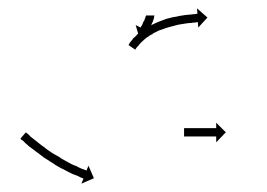

<svg xmlns="http://www.w3.org/2000/svg" viewBox="-20 -593 639 460"><path d="M350 -555Q350 -555 350 -555Q350 -555 350 -555Q350 -555 350 -555Q350 -555 350 -555Q350 -554 349 -553Q349 -553 349 -553Q349 -553 349 -553Q349 -553 349 -553Q349 -553 349 -553Q349 -552 349 -550Q349 -550 349 -550Q349 -550 349 -550Q349 -550 349 -550Q349 -550 349 -550Q349 -549 348 -547Q348 -547 348 -547Q348 -547 348 -547Q348 -547 348 -547Q348 -547 348 -547Q348 -546 347 -544Q347 -544 347 -544Q347 -544 347 -544Q347 -544 347 -544Q347 -544 347 -544Q347 -542 346 -541Q346 -541 346 -541Q346 -541 346 -541Q346 -541 346 -541Q346 -541 346 -541Q345 -539 344 -537Q344 -537 344 -537Q344 -537 344 -537Q344 -537 344 -537Q344 -537 344 -537Q344 -536 343 -534Q343 -534 343 -534Q343 -534 343 -534Q343 -534 343 -534Q343 -534 343 -534Q342 -532 341 -531Q341 -531 341 -531Q341 -531 341 -531Q341 -531 341 -531Q341 -531 341 -531Q341 -529 340 -528Q339 -526 338 -525Q338 -524 337 -522Q337 -521 336 -520Q336 -519 335 -519Q335 -518 335 -518Q335 -518 334 -517L346 -511L314 -502L305 -533L317 -527Q317 -527 317 -527Q317 -528 318 -528Q318 -529 318 -530Q319 -531 320 -532Q320 -533 321 -534Q321 -535 322 -537Q323 -538 323 -540Q323 -540 323 -540Q323 -540 323 -540Q323 -540 323 -540Q323 -540 323 -540Q324 -541 325 -543Q325 -543 325 -542.5Q325 -542 325 -542Q325 -542 325 -542Q325 -542 325 -542Q326 -544 326 -545Q326 -545 326 -545Q326 -545 326 -545Q326 -545 326 -545Q326 -545 326 -545Q327 -547 327 -548Q327 -548 327 -548Q327 -548 327 -548Q327 -548 327 -548Q327 -548 327 -548Q328 -549 328 -551Q328 -551 328 -551Q328 -551 328 -551Q328 -551 328 -551Q328 -551 328 -551Q329 -552 329 -553Q329 -553 329 -553Q329 -553 329 -553Q329 -553 329 -553Q329 -553 329 -553Q329 -554 329 -555Q329 -555 329 -554.5Q329 -554 329 -554Q329 -554 329 -554Q329 -554 329 -554Q330 -555 330 -556Q330 -556 330 -555.5Q330 -555 330 -555Q330 -555 330 -555Q330 -555 330 -555Q330 -556 330 -556Q330 -556 330 -556Q330 -556 330 -556Q330 -556 330 -556Q330 -556 330 -556Q330 -556 330 -556H350Q350 -556 350 -555ZM289 -487Q289 -487 289 -487Q289 -487 289 -487Q289 -487 289 -487Q289 -487 289 -487Q290 -489 292 -492Q292 -492 292 -492Q292 -492 292 -492Q292 -492 292 -492Q292 -492 292 -492Q295 -495 298 -499Q298 -499 298 -499Q298 -499 298 -499Q298 -499 298 -499.5Q298 -500 298 -500Q302 -504 307 -508Q307 -508 307 -508Q307 -508 307 -508Q307 -509 307 -509Q307 -509 307 -509Q312 -513 318 -518Q318 -518 318 -518Q318 -518 318 -518Q318 -518 318 -518Q318 -518 318 -518Q324 -523 331 -527Q331 -527 331 -527Q331 -527 332 -527Q332 -527 332 -527Q332 -527 332 -527Q339 -531 347 -535Q347 -535 347 -535Q347 -535 347 -535Q347 -535 347 -535Q347 -535 347 -535Q355 -539 363 -542Q363 -542 363 -542Q363 -542 363 -542Q363 -542 363 -542Q363 -542 363 -542Q371 -545 379 -548Q379 -548 379 -548Q379 -548 379 -548Q379 -548 379 -548Q379 -548 379 -548Q387 -550 395 -552Q395 -552 395.5 -552Q396 -552 396 -552Q396 -552 396 -552Q396 -552 396 -552Q403 -553 411 -555Q411 -555 411 -555Q411 -555 411 -555Q411 -555 411 -555Q411 -555 411 -555Q418 -556 424 -557Q424 -557 424 -557Q424 -557 424 -557Q425 -557 425 -557Q425 -557 425 -557Q431 -558 436 -558Q436 -558 436 -558Q436 -558 436 -558Q436 -558 436 -558Q436 -558 436 -558Q441 -559 445 -559Q445 -559 445 -559Q445 -559 445 -559Q445 -559 445 -559Q445 -559 445 -559Q448 -559 451 -560Q452 -560 453 -560L452 -573L477 -551L455 -527L454 -540Q453 -540 452 -540Q450 -539 447 -539Q447 -539 447 -539Q447 -539 447 -539Q447 -539 447 -539Q447 -539 447 -539Q443 -539 438 -538Q438 -538 438 -538Q438 -538 438 -538Q438 -538 438 -538Q438 -538 438 -538Q433 -538 427 -537Q427 -537 427 -537Q427 -537 427 -537Q427 -537 427 -537Q427 -537 427 -537Q421 -536 414 -535Q414 -535 414 -535Q414 -535 414 -535Q414 -535 414 -535Q414 -535 414 -535Q407 -534 400 -532Q400 -532 400 -532Q400 -532 400 -532Q400 -532 400 -532Q400 -532 400 -532Q392 -530 385 -528Q385 -528 385 -528Q385 -528 385 -528Q385 -528 385 -528Q385 -528 385 -528Q377 -526 370 -523Q370 -523 370 -523Q370 -523 370 -523Q370 -523 370 -523Q370 -523 370 -523Q362 -521 355 -517Q355 -517 355 -517Q355 -517 355 -517Q355 -517 355 -517Q355 -517 355 -517Q348 -514 342 -510Q342 -510 342 -510Q342 -510 342 -510Q342 -510 342 -510Q342 -510 342 -510Q336 -506 330 -502Q330 -502 330 -502Q330 -502 330 -502Q330 -502 330 -502Q330 -502 330 -502Q325 -498 321 -494Q321 -494 321 -494Q321 -494 321 -494Q321 -494 321 -494Q321 -494 321 -494Q317 -490 313 -486Q313 -486 313 -486Q313 -486 313 -486Q313 -486 313.5 -486Q314 -486 314 -486Q311 -483 308 -480Q308 -480 308 -480Q308 -480 308 -480Q308 -480 308 -480Q308 -480 308 -480Q307 -478 305 -476Q305 -476 305 -476Q305 -476 305 -476Q305 -476 305 -476Q305 -476 305 -476Q305 -475 304 -474L288 -485Q288 -486 289 -487ZM44 -274Q46 -273 48 -271Q51 -268 54 -265Q54 -265 54 -265Q54 -265 54 -265Q54 -265 54 -265Q54 -265 54 -265Q58 -262 63 -258Q63 -258 63 -258Q63 -258 63 -258Q63 -258 63 -258Q63 -258 63 -258Q68 -254 73 -250Q73 -250 73 -250Q73 -250 73 -250Q73 -250 73 -250Q73 -250 73 -250Q79 -245 85 -241Q85 -241 85 -241Q85 -241 85 -241Q85 -241 85 -241Q85 -241 85 -241Q91 -236 97 -232Q97 -232 97 -232Q97 -232 97 -232Q97 -232 97 -232Q97 -232 97 -232Q104 -227 111 -223Q111 -223 111 -223Q111 -223 111 -223Q111 -223 111 -223Q111 -223 111 -223Q118 -219 125 -215Q125 -215 124.5 -215Q124 -215 124 -215Q124 -215 124 -215Q124 -215 124 -215Q131 -211 138 -207Q138 -207 138 -207Q138 -207 138 -207Q138 -207 138 -207Q138 -207 138 -207Q145 -203 151 -200Q151 -200 151 -200Q151 -200 151 -200Q151 -200 151 -200Q151 -200 151 -200Q157 -197 163 -195Q163 -195 163 -195Q163 -195 163 -195Q163 -195 163 -195Q163 -195 163 -195Q168 -192 173 -190Q173 -190 173 -190Q173 -190 173 -190Q173 -190 173 -190Q173 -190 173 -190Q177 -188 181 -187Q181 -187 181 -187Q181 -187 181 -187Q181 -187 181 -187Q181 -187 181 -187Q184 -186 186 -185Q187 -184 187 -184L192 -196L205 -166L175 -153L180 -165Q179 -166 178 -166Q176 -167 173 -168Q173 -168 173 -168Q173 -168 173 -168Q173 -168 173 -168Q173 -168 173 -168Q169 -170 165 -172Q165 -172 165 -172Q165 -172 165 -172Q165 -172 165 -172Q165 -172 165 -172Q160 -174 154 -176Q154 -176 154 -176Q154 -176 154 -176Q154 -176 154 -176Q154 -176 154 -176Q148 -179 142 -182Q142 -182 142 -182Q142 -182 142 -182Q142 -182 142 -182Q142 -182 142 -182Q135 -186 129 -189Q129 -189 129 -189Q129 -189 129 -189Q128 -189 128 -189Q128 -189 128 -189Q121 -193 114 -197Q114 -197 114 -197Q114 -197 114 -197Q114 -197 114 -197Q114 -197 114 -197Q107 -202 100 -206Q100 -206 100 -206Q100 -206 100 -206Q100 -206 100 -206Q100 -206 100 -206Q93 -211 86 -215Q86 -215 86 -215Q86 -215 86 -215Q86 -215 86 -215Q86 -215 86 -215Q79 -220 73 -225Q73 -225 73 -225Q73 -225 73 -225Q73 -225 73 -225Q73 -225 73 -225Q67 -229 61 -234Q61 -234 61 -234Q61 -234 61 -234Q61 -234 61 -234Q61 -234 61 -234Q55 -238 50 -242Q50 -242 50 -242Q50 -242 50 -242Q50 -242 50 -242Q50 -242 50 -242Q45 -246 41 -250Q41 -250 41 -250Q41 -250 41 -250Q41 -250 41 -250Q41 -250 41 -250Q38 -253 35 -256Q32 -258 30 -259V-260Q30 -260 29 -261L42 -276Q43 -275 44 -274ZM422 -286Q422 -286 422.5 -286Q423 -286 424 -286Q425 -286 426 -286Q427 -286 428 -286Q429 -286 430.5 -286Q432 -286 433 -286Q434 -286 435.5 -286Q437 -286 439 -286Q440 -286 441.5 -286Q443 -286 445 -286Q447 -286 448.5 -286Q450 -286 452 -286Q454 -286 455.5 -286Q457 -286 459 -286Q461 -286 463 -286Q465 -286 466 -286Q468 -286 470 -286Q472 -286 473 -286Q475 -286 476.5 -286Q478 -286 480 -286Q481 -286 482.5 -286Q484 -286 486 -286Q487 -286 488 -286Q489 -286 491 -286Q492 -286 493 -286Q494 -286 495 -286Q495 -286 495.5 -286Q496 -286 497 -286Q497 -286 497.5 -286Q498 -286 498 -286V-299L521 -276L498 -252V-266Q498 -266 497.5 -266Q497 -266 497 -266Q496 -266 495.5 -266Q495 -266 495 -266Q494 -266 493 -266Q492 -266 491 -266Q489 -266 488 -266Q487 -266 486 -266Q484 -266 482.5 -266Q481 -266 480 -266Q478 -266 476.5 -266Q475 -266 473 -266Q472 -266 470 -266Q468 -266 466 -266Q465 -266 463 -266Q461 -266 459 -266Q457 -266 455.5 -266Q454 -266 452 -266Q450 -266 448.5 -266Q447 -266 445 -266Q443 -266 441.5 -266Q440 -266 439 -266Q437 -266 435.5 -266Q434 -266 433 -266Q432 -266 430.5 -266Q429 -266 428 -266Q427 -266 426 -266Q425 -266 424 -266Q423 -266 422.5 -266Q422 -266 422 -266Q421 -266 421 -266Q421 -266 421 -266V-286Q421 -286 421 -286Q421 -286 422 -286Z"/></svg>

Font: FRB American Cursive Just Arrows Light
Style: Italic
Weight: 300
Italic angle: -25°
Version: Version 2.0;Modular Font Editor K font №1